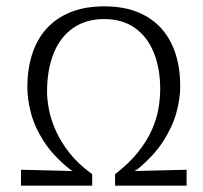

<svg xmlns="http://www.w3.org/2000/svg" viewBox="-20 -584 640 604"><path d="M46 0V-50L209 -46L199 -52Q147 -94 118 -139Q89 -184 77.5 -228Q66 -272 66 -309Q66 -366 81 -413Q96 -460 126 -493.5Q156 -527 201.5 -545.5Q247 -564 308 -564Q369 -564 414 -545.5Q459 -527 488.5 -493.5Q518 -460 532.5 -414Q547 -368 547 -313Q547 -274 535 -230Q523 -186 494 -140.5Q465 -95 413 -52L403 -46L567 -50V0H342V-36Q386 -70 414 -105Q442 -140 457.5 -175Q473 -210 478.5 -242.5Q484 -275 484 -304Q484 -368 464 -418Q444 -468 404.5 -496Q365 -524 307 -524Q250 -524 209.5 -495.5Q169 -467 148.5 -415.5Q128 -364 128 -295Q128 -271 134 -239.5Q140 -208 155.5 -173Q171 -138 198.5 -103Q226 -68 270 -36V0Z"/></svg>

Font: Alumni Sans
Style: Regular
Weight: 400
Designer: Robert E. Leuschke
Foundry: Robert E. Leuschke
Version: Version 1.018